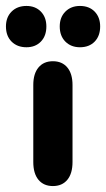

<svg xmlns="http://www.w3.org/2000/svg" viewBox="-61 -615 357 646"><path d="M51 -70Q51 -31 68.5 -10Q86 11 117 11Q148 11 165.5 -10Q183 -31 183 -70V-329Q183 -367 165.5 -388Q148 -409 117 -409Q86 -409 68.5 -388Q51 -367 51 -329ZM28 -595Q-3 -595 -22 -576Q-41 -557 -41 -526Q-41 -494 -22 -475Q-3 -456 28 -456Q58 -456 76.5 -475Q95 -494 95 -526Q95 -557 76.5 -576Q58 -595 28 -595ZM208 -595Q178 -595 159 -576Q140 -557 140 -526Q140 -494 159 -475Q178 -456 208 -456Q239 -456 257.5 -475Q276 -494 276 -526Q276 -557 257.5 -576Q239 -595 208 -595Z"/></svg>

Font: Beiruti ExtraBold
Style: Regular
Weight: 800
Designer: Arlette Boutros
Foundry: Boutros
Version: Version 1.41